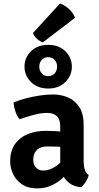

<svg xmlns="http://www.w3.org/2000/svg" viewBox="-20 -1032 550 1066"><path d="M36.5 -135.5Q36.5 -194.5 63.2 -232Q90 -269.5 134.2 -287.5Q178.5 -305.5 231.5 -305.5Q256.5 -305.5 291.2 -303.8Q326 -302 355 -295.5V-211Q331 -216.5 299.2 -217.8Q267.5 -219 243 -219Q203.5 -219 184 -198.8Q164.5 -178.5 164.5 -144.5Q164.5 -119 179.5 -102Q194.5 -85 221 -85Q254 -85 289.8 -108.5Q325.5 -132 350 -175L369 -86Q350 -64 324.5 -40.8Q299 -17.5 264.8 -1.8Q230.5 14 186 14Q135.5 14 102.2 -8.5Q69 -31 52.8 -65.5Q36.5 -100 36.5 -135.5ZM472.5 -59.5Q468.5 -42 455.8 -22Q443 -2 429.5 7.5Q391.5 4 367 -14Q342.5 -32 330.2 -57.8Q318 -83.5 314.5 -110V-329.5Q314.5 -368.5 296 -386.8Q277.5 -405 241.5 -405Q206.5 -405 167.5 -394.2Q128.5 -383.5 89 -370Q74.5 -386 65.8 -412Q57 -438 55 -463Q86 -476 124.2 -486Q162.5 -496 201.8 -501.8Q241 -507.5 274 -507.5Q320.5 -507.5 359 -490.5Q397.5 -473.5 421 -436.2Q444.5 -399 444.5 -338.5V-134.5Q444.5 -110 450.5 -91Q456.5 -72 472.5 -59.5ZM116 -662Q116 -612.5 152.2 -576.5Q188.5 -540.5 247.5 -540.5Q306.5 -540.5 342.8 -576.5Q379 -612.5 379 -662Q379 -712 342.8 -747.5Q306.5 -783 247.5 -783Q188.5 -783 152.2 -747.5Q116 -712 116 -662ZM198 -662Q198 -684.5 211.8 -699.5Q225.5 -714.5 247.5 -714.5Q270 -714.5 283.5 -699.5Q297 -684.5 297 -662Q297 -640 283.5 -624.8Q270 -609.5 247.5 -609.5Q225.5 -609.5 211.8 -624.8Q198 -640 198 -662ZM313 -1012.5Q338.5 -1004.5 363.2 -981.8Q388 -959 396.5 -933L218 -797Q201.5 -802 185.8 -816Q170 -830 163 -848.5Z"/></svg>

Font: Signika SemiBold
Style: Regular
Weight: 600
Designer: Anna Giedry
Foundry: Anna Giedry
Version: Version 2.001